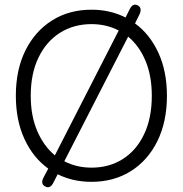

<svg xmlns="http://www.w3.org/2000/svg" viewBox="-20 -756 772 812"><path d="M367 13Q288 13 224 -19L207 14Q193 44 172 33Q149 22 165 -7L184 -43Q120 -89 83.5 -168Q47 -247 47 -351Q47 -461 87.5 -542.5Q128 -624 200 -669.5Q272 -715 367 -715Q446 -715 511 -682L527 -714Q541 -745 563 -733Q583 -722 569 -693L551 -657Q614 -611 650 -532.5Q686 -454 686 -351Q686 -241 645.5 -159Q605 -77 533 -32Q461 13 367 13ZM212 -99 482 -627Q430 -654 367 -654Q292 -654 234 -617.5Q176 -581 143 -513Q110 -445 110 -351Q110 -266 137.5 -202Q165 -138 212 -99ZM367 -47Q442 -47 499.5 -83.5Q557 -120 589.5 -188.5Q622 -257 622 -351Q622 -435 595.5 -498.5Q569 -562 522 -601L252 -74Q304 -47 367 -47Z"/></svg>

Font: Shin Retro Maru Gothic Regular
Style: Regular
Weight: 400
Designer: Iose
Foundry: Typographish
Version: Version 1.002